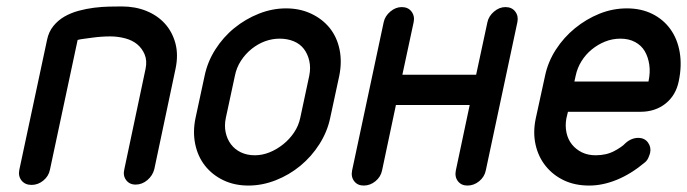

<svg xmlns="http://www.w3.org/2000/svg" viewBox="-20 -576 2133 596"><path d="M135 -49Q131 -29 114.5 -15.5Q98 -2 78 -2Q58 -2 47 -15.5Q36 -29 40 -49L126 -452Q131 -477 145.5 -495Q160 -513 180 -524.5Q200 -536 224 -542.5Q248 -549 272 -552Q296 -555 318.5 -555.5Q341 -556 358 -556Q400 -556 434.5 -542Q469 -528 492 -502.5Q515 -477 524.5 -441.5Q534 -406 525 -363L459 -51Q454 -31 437.5 -17Q421 -3 401 -3Q382 -3 371.5 -17Q361 -31 366 -51L432 -363Q437 -388 429 -407Q421 -426 406 -438.5Q391 -451 368.5 -457Q346 -463 322 -463Q309 -463 294.5 -462Q280 -461 266 -459Q252 -457 240 -455.5Q228 -454 221 -452Z M615 -340Q624 -384 648.5 -422.5Q673 -461 707.5 -489Q742 -517 783.5 -533.5Q825 -550 868 -550Q911 -550 946 -533.5Q981 -517 1003.5 -489Q1026 -461 1034 -422.5Q1042 -384 1033 -340L1005 -210Q996 -167 971.5 -128.5Q947 -90 912.5 -61.5Q878 -33 836 -16.5Q794 0 751 0Q708 0 673.5 -16.5Q639 -33 616.5 -61.5Q594 -90 586 -128.5Q578 -167 587 -210ZM681 -210Q676 -186 680.5 -165Q685 -144 697 -128Q709 -112 728 -103Q747 -94 771 -94Q794 -94 816.5 -103Q839 -112 859 -128Q879 -144 893 -165Q907 -186 912 -210L940 -341Q945 -366 940 -387.5Q935 -409 923 -424.5Q911 -440 891.5 -448Q872 -456 848 -456Q825 -456 803 -448Q781 -440 761.5 -424.5Q742 -409 728 -387.5Q714 -366 709 -340Z M1171 -507Q1175 -526 1191.5 -540Q1208 -554 1227 -554Q1247 -554 1257.5 -540Q1268 -526 1264 -507L1229 -344H1458L1493 -507Q1497 -526 1513.5 -540Q1530 -554 1549 -554Q1569 -554 1579.5 -540Q1590 -526 1586 -507L1488 -47Q1484 -27 1467.5 -13.5Q1451 0 1431 0Q1412 0 1401.5 -13.5Q1391 -27 1395 -47L1438 -250H1209L1166 -47Q1162 -27 1145.5 -13.5Q1129 0 1109 0Q1090 0 1079.5 -13.5Q1069 -27 1073 -47Z M1763 -323H1859H1923H1960H1980H1988H1993Q1999 -351 1995.5 -375Q1992 -399 1981.5 -417Q1971 -435 1951.5 -445.5Q1932 -456 1906 -456Q1881 -456 1858.5 -447Q1836 -438 1817 -422.5Q1798 -407 1785 -386Q1772 -365 1767 -341ZM1922 -132Q1931 -140 1941 -144Q1951 -148 1961 -148Q1981 -148 1991.5 -133.5Q2002 -119 1998 -101Q1996 -94 1992.5 -86Q1989 -78 1982 -72Q1939 -36 1895 -18Q1851 0 1809 0Q1765 0 1731 -16Q1697 -32 1674 -60.5Q1651 -89 1642.5 -127Q1634 -165 1643 -208L1672 -341Q1681 -384 1705.5 -422Q1730 -460 1765 -488.5Q1800 -517 1841 -533.5Q1882 -550 1926 -550Q1970 -550 2004.5 -533Q2039 -516 2061 -485.5Q2083 -455 2090 -413.5Q2097 -372 2087 -324Q2078 -280 2046 -254.5Q2014 -229 1968 -229H1743L1738 -208Q1734 -185 1738.5 -164Q1743 -143 1755.5 -127.5Q1768 -112 1786.5 -103Q1805 -94 1829 -94Q1862 -94 1886.5 -107Q1911 -120 1922 -132Z"/></svg>

Font: VDS
Style: Italic
Weight: 400
Designer: artmaker
Foundry: artmaker
Version: Version 1.000 2009 initial release